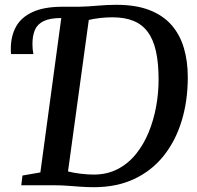

<svg xmlns="http://www.w3.org/2000/svg" viewBox="-20 -771 821 799"><path d="M371 8Q343 8 315.2 6Q287.5 4 260.8 2Q234 0 208.5 0H68.5L73.5 -40.5L148 -53.5L235 -696L219 -719.5L241.5 -743H311Q348.5 -744 387.5 -747.5Q426.5 -751 464.5 -751Q545.5 -751 602 -729Q658.5 -707 693.8 -666.8Q729 -626.5 745.2 -571.2Q761.5 -516 761.5 -450Q761.5 -351.5 736 -268Q710.5 -184.5 661 -122.5Q611.5 -60.5 538.5 -26.2Q465.5 8 371 8ZM369.5 -44.5Q426 -44.5 470 -67.5Q514 -90.5 546 -130.2Q578 -170 598.8 -220.8Q619.5 -271.5 629.8 -327.8Q640 -384 640 -439.5Q640 -508.5 629 -557.8Q618 -607 594.8 -638.2Q571.5 -669.5 535.2 -684.2Q499 -699 447.5 -699Q422 -699 396 -696Q370 -693 349.5 -688L263 -57.5Q286 -51.5 316.2 -48Q346.5 -44.5 369.5 -44.5ZM26 -546Q25.5 -551.5 25.2 -556.2Q25 -561 25 -568Q25 -620.5 46.5 -659.8Q68 -699 115.8 -721Q163.5 -743 241.5 -743L235 -696Q188 -696 161.8 -683.2Q135.5 -670.5 125.2 -646.2Q115 -622 115 -588Q115 -576 116 -566Q117 -556 119 -546Z"/></svg>

Font: Merriweather 24pt Medium
Style: Italic
Weight: 500
Italic angle: -7.8°
Version: Version 2.101